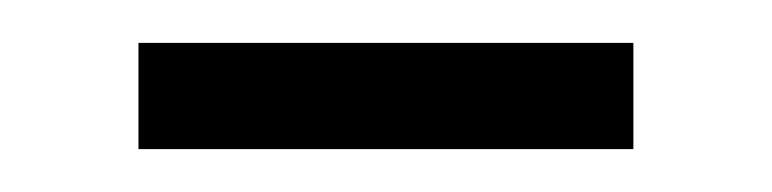

<svg xmlns="http://www.w3.org/2000/svg" viewBox="-20 -315 362 90"><path d="M44.9 -245.1V-294.9H276.9V-245.1Z"/></svg>

Font: Droid Sans TV
Style: Regular
Weight: 300
Version: Version 1.00